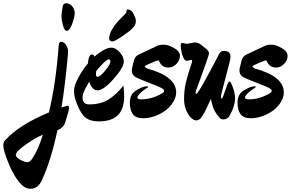

<svg xmlns="http://www.w3.org/2000/svg" viewBox="-260 -724 1783 1177"><path d="M149 -535Q135 -535 126 -568.5Q117 -602 117 -624Q117 -646 125 -688Q128 -704 147.5 -704Q167 -704 182.5 -685.5Q198 -667 198 -644Q198 -621 182.5 -578Q167 -535 149 -535ZM153 -76Q163 -76 163 -65Q163 -54 159 -38.5Q155 -23 149 -4Q143 15 141 22Q132 59 92 74Q53 260 -4 382Q-27 433 -73 433Q-106 433 -132 404Q-189 344 -232 209Q-240 183 -240 165.5Q-240 148 -228 135Q-142 41 40 -35Q83 -214 100 -447Q102 -468 114 -468Q132 -468 144.5 -448.5Q157 -429 157 -411.5Q157 -394 156 -386Q139 -199 117 -65Q150 -76 153 -76ZM3 102Q-41 119 -102 162Q-163 205 -163 226Q-163 240 -136.5 255Q-110 270 -93 270Q-76 270 -62 248Q-26 194 3 102Z M501 -132Q501 20 347 20Q283 20 253.5 -13Q224 -46 202 -114Q194 -140 194 -169.5Q194 -199 220.5 -248.5Q247 -298 279 -335Q283 -390 304 -390Q315 -390 319 -377Q340 -396 370 -414Q400 -432 424 -432Q448 -432 473.5 -404Q499 -376 499 -346.5Q499 -317 458 -266Q381 -170 337 -170Q305 -170 287 -223Q286 -221 277.5 -206.5Q269 -192 265.5 -185Q262 -178 256 -166Q246 -143 246 -125Q246 -84 287 -84Q355 -84 402.5 -112.5Q450 -141 497 -199Q501 -155 501 -132ZM330 -289Q328 -277 328 -271Q328 -253 338 -253Q354 -253 385.5 -292Q417 -331 417 -345.5Q417 -360 406.5 -360Q396 -360 370.5 -334Q345 -308 330 -289ZM409 -487Q409 -542 491 -622Q505 -635 510.5 -641.5Q516 -648 516 -657Q516 -666 522 -666Q546 -666 559.5 -638Q573 -610 573 -596Q573 -568 551 -550Q541 -537 492 -503.5Q443 -470 430.5 -470Q418 -470 413.5 -476Q409 -482 409 -487Z M773 -310Q732 -310 716 -348Q714 -354 709.5 -354Q705 -354 676.5 -342Q648 -330 638 -325Q628 -320 628 -315.5Q628 -311 642 -304Q820 -256 820 -157Q820 -122 792.5 -84.5Q765 -47 715 -23Q665 1 619 1Q573 1 554.5 -24Q536 -49 536 -96Q536 -143 569 -166Q613 -195 641 -195Q648 -195 648 -191.5Q648 -188 632.5 -179Q617 -170 599.5 -153Q582 -136 582 -125.5Q582 -115 606 -115Q670 -115 732 -151Q746 -158 746 -167.5Q746 -177 725 -187Q704 -197 654.5 -216Q605 -235 576.5 -248.5Q548 -262 548 -293Q548 -302 552.5 -318.5Q557 -335 558 -341Q563 -376 589.5 -389Q616 -402 704 -443Q719 -450 745 -450Q771 -450 807 -429.5Q843 -409 843 -381.5Q843 -354 821.5 -332Q800 -310 773 -310Z M885 -455 933 -464Q956 -464 976 -447Q978 -445 988.5 -437Q999 -429 1005 -424Q1021 -409 1021 -398.5Q1021 -388 1003 -338Q985 -288 965 -232Q939 -163 939 -156Q939 -149 944 -149Q952 -149 1004 -244Q1056 -339 1083 -393Q1093 -412 1111 -412Q1153 -412 1153 -377Q1153 -357 1127 -264Q1094 -141 1094 -130.5Q1094 -120 1099.5 -120Q1105 -120 1122 -172.5Q1139 -225 1146 -225Q1150 -225 1156 -216Q1181 -164 1181 -120Q1181 -76 1150 -19Q1136 8 1111 8Q1095 8 1088 0Q1068 -23 1064 -31Q1045 -55 1033 -117Q1026 -104 1015 -80Q992 -27 973 -3Q961 14 942.5 14Q924 14 902 -12Q869 -57 868.5 -113Q868 -169 879.5 -218Q891 -267 915 -337L918 -349Q918 -357 911 -357L888 -351Q871 -351 864 -371Q848 -407 848 -449Q848 -461 858 -461Z M1433 -310Q1392 -310 1376 -348Q1374 -354 1369.5 -354Q1365 -354 1336.5 -342Q1308 -330 1298 -325Q1288 -320 1288 -315.5Q1288 -311 1302 -304Q1480 -256 1480 -157Q1480 -122 1452.5 -84.5Q1425 -47 1375 -23Q1325 1 1279 1Q1233 1 1214.5 -24Q1196 -49 1196 -96Q1196 -143 1229 -166Q1273 -195 1301 -195Q1308 -195 1308 -191.5Q1308 -188 1292.5 -179Q1277 -170 1259.5 -153Q1242 -136 1242 -125.5Q1242 -115 1266 -115Q1330 -115 1392 -151Q1406 -158 1406 -167.5Q1406 -177 1385 -187Q1364 -197 1314.5 -216Q1265 -235 1236.5 -248.5Q1208 -262 1208 -293Q1208 -302 1212.5 -318.5Q1217 -335 1218 -341Q1223 -376 1249.5 -389Q1276 -402 1364 -443Q1379 -450 1405 -450Q1431 -450 1467 -429.5Q1503 -409 1503 -381.5Q1503 -354 1481.5 -332Q1460 -310 1433 -310Z"/></svg>

Font: Devonshire
Style: Regular
Weight: 400
Designer: Astigmatic (AOETI)
Foundry: Astigmatic (AOETI)
Version: Version 1.001